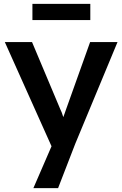

<svg xmlns="http://www.w3.org/2000/svg" viewBox="-20 -745 634 995"><path d="M153 230 247 13 5 -527H146L292 -180Q300 -165 308 -138Q312 -148 315.5 -158.5Q319 -169 323 -180L447 -527H589L370 0L281 230ZM148 -641V-725H448V-641Z"/></svg>

Font: Readex Pro Medium
Style: Regular
Weight: 500
Designer: Bonnie Shaver-Troup, Thomas Jockin
Foundry: Lexend
Version: Version 1.204; ttfautohint (v1.8.4.7-5d5b)